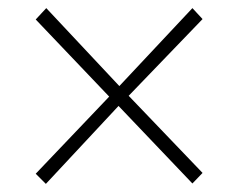

<svg xmlns="http://www.w3.org/2000/svg" viewBox="-20 -490 586 473"><path d="M93 -37 68 -62 249 -252 68 -442 94 -470 274 -278 454 -470 479 -443 297 -254 479 -64 454 -38 272 -229Z"/></svg>

Font: HK Venetian
Style: Regular
Weight: 400
Designer: Alfredo Marco Pradil
Foundry: Alfredo Marco Pradil
Version: Version 1.000;PS 001.000;hotconv 1.0.88;makeotf.lib2.5.64775